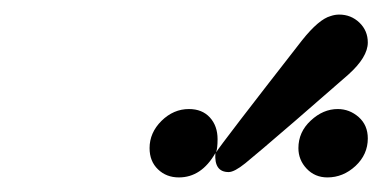

<svg xmlns="http://www.w3.org/2000/svg" viewBox="-20 -767 522 262"><path d="M184.1 -564.9Q184.1 -585.9 200.4 -602.1Q216.8 -618.2 237.8 -618.2Q255.9 -618.2 266.4 -606.7Q276.9 -595.2 276.9 -577.1Q276.9 -564.9 274.9 -559.1Q281.7 -570.3 392.1 -711.9Q415 -740.7 431.2 -745.1Q437 -747.1 442.9 -747.1Q459 -747.1 470.5 -736.1Q481.9 -725.1 481.9 -709Q481.9 -689 455.1 -665Q426.3 -640.1 382.8 -602.1Q329.6 -556.2 314.7 -544.2Q299.8 -532.2 292 -532.2Q272 -532.2 273.9 -558.1Q254.9 -524.9 224.1 -524.9Q207 -524.9 195.6 -535.9Q184.1 -546.9 184.1 -564.9ZM387.2 -564.9Q387.2 -586.9 404.1 -602.5Q420.9 -618.2 440.9 -618.2Q457 -618.2 469.5 -607.2Q481.9 -596.2 481.9 -578.1Q481.9 -556.2 465.1 -540.5Q448.2 -524.9 426.8 -524.9Q409.7 -524.9 398.4 -536.9Q387.2 -548.8 387.2 -564.9Z"/></svg>

Font: CMU Concrete
Style: BoldItalic
Weight: 700
Italic angle: -14.04°
Version: Version 0.7.0